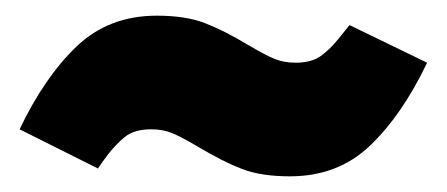

<svg xmlns="http://www.w3.org/2000/svg" viewBox="-20 -446 570 245"><path d="M234 -258Q212 -271 200 -276Q188 -281 173 -281Q151 -281 139 -271Q127 -261 117.5 -248.5Q108 -236 105 -231L5 -281Q37 -348 78 -387Q119 -426 180 -426Q217 -426 241.5 -416.5Q266 -407 296 -389Q318 -376 330 -371Q342 -366 357 -366Q378 -366 390 -375Q402 -384 411.5 -396Q421 -408 426 -414L525 -366Q493 -299 452 -260Q411 -221 350 -221Q313 -221 288.5 -230.5Q264 -240 234 -258Z"/></svg>

Font: Fira Sans Black
Style: Regular
Weight: 900
Designer: Carrois Corporate & Edenspiekermann AG
Foundry: Carrois Corporate GbR & Edenspiekermann AG
Version: Version 4.203